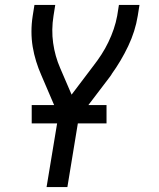

<svg xmlns="http://www.w3.org/2000/svg" viewBox="-20 -550 640 775"><path d="M168 205 216 -85 147 -246Q135 -273 126 -302Q117 -331 112 -361Q107 -391 107 -422.5Q107 -454 112 -486L119 -530H203L196 -486Q187 -430 194.5 -376.5Q202 -323 223 -275L269 -168L356 -283Q374 -306 389.5 -330Q405 -354 417.5 -380Q430 -406 439 -432.5Q448 -459 453 -486L460 -530H543L536 -486Q526 -424 497.5 -364Q469 -304 430 -250V-249Q428 -246 426 -243.5Q424 -241 422 -238L298 -75L252 205ZM108 -52V-126H410V-52Z"/></svg>

Font: Iosevka Curly Extended Oblique
Style: Regular
Weight: 400
Width: 7
Italic angle: -9°
Monospace: yes
Designer: Belleve Invis
Foundry: Belleve Invis
Version: Version 11.1.0; ttfautohint (v1.8.3)